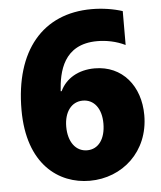

<svg xmlns="http://www.w3.org/2000/svg" viewBox="-53 -785 707 842"><g transform="rotate(-5 300.5 -364.5)"><path d="M308.6 9.9C452.4 9.9 571.4 -95.9 571.4 -256C571.4 -384.6 494 -479.4 372.2 -479.4C300.4 -479.4 245 -446.7 219.5 -392.4H215.2C220.5 -475.5 243.6 -597.3 393.8 -597.3C432.9 -597.3 476.9 -589.1 516.7 -569.6L517 -718.8C478 -731.5 429.7 -739.3 381.4 -739.3C165.8 -739.3 36.9 -586.6 36.9 -325.3C36.9 -85.6 172.2 9.9 308.6 9.9ZM308.6 -124.3C258.5 -124.3 225.9 -168.3 225.9 -235.1C225.9 -300.4 258.5 -343 307.9 -343C357.2 -343 389.6 -301.8 389.6 -235.4C389.6 -167.6 358.7 -124.3 308.6 -124.3Z"/></g></svg>

Font: TID UI Extra Bold
Style: Regular
Weight: 800
Designer: The TID Project Authors
Foundry: Bakken & Bæck
Version: Version 1.001;hotconv 1.0.109;makeotfexe 2.5.65596